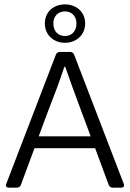

<svg xmlns="http://www.w3.org/2000/svg" viewBox="-20 -864 600 884"><path d="M279.3 -667C331.1 -667 372.1 -703.1 372.1 -755.9C372.1 -809.6 331.1 -843.8 279.3 -843.8C226.6 -843.8 186.5 -809.6 186.5 -755.9C186.5 -703.1 226.6 -667 279.3 -667ZM279.3 -811.5C308.6 -811.5 332 -791 332 -755.9C332 -718.8 308.6 -698.2 279.3 -698.2C249 -698.2 225.6 -718.8 225.6 -755.9C225.6 -791 249 -811.5 279.3 -811.5ZM499 0H537.1C548.8 0 553.7 -5.9 549.8 -17.6L321.3 -612.3C318.4 -620.1 311.5 -625 302.7 -625H255.9C247.1 -625 240.2 -620.1 237.3 -612.3L8.8 -17.6C4.9 -5.9 9.8 0 21.5 0H57.6C66.4 0 73.2 -4.9 76.2 -12.7L138.7 -181.6H418L480.5 -12.7C483.4 -4.9 490.2 0 499 0ZM158.2 -236.3 202.1 -354.5C229.5 -423.8 252.9 -486.3 276.4 -556.6H280.3C304.7 -487.3 316.4 -453.1 353.5 -354.5L397.5 -236.3Z"/></svg>

Font: Ed Sans Neue Light
Style: Regular
Weight: 300
Designer: Stephen Hutchings
Version: Version 1.004;PS 001.004;hotconv 1.0.88;makeotf.lib2.5.64775